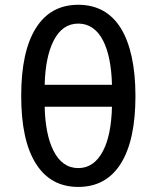

<svg xmlns="http://www.w3.org/2000/svg" viewBox="-20 -752 642 787"><path d="M535.2 -358.4Q535.2 -448.7 519.8 -519Q504.4 -589.4 475.1 -636.7Q415 -732.4 300.8 -732.4Q187 -732.4 127 -636.7Q66.9 -541 66.9 -358.9Q66.9 -176.3 127 -81.5Q187 14.2 300.8 14.2Q415 14.2 475.1 -81.3Q535.2 -176.8 535.2 -358.4ZM199.7 -585Q235.4 -655.3 300.8 -655.3Q334 -655.3 359.9 -637.2Q385.7 -619.1 402.8 -585Q436 -519.5 439 -404.3H163.1Q166 -518.6 199.7 -585ZM199.2 -134.3Q166 -199.7 163.1 -314.5H439Q436 -198.2 402.8 -134.3Q366.2 -63 300.8 -63Q267.6 -63 241.9 -81.3Q216.3 -99.6 199.2 -134.3Z"/></svg>

Font: Hack Dev
Style: Regular
Weight: 400
Designer: Christopher Simpkins
Foundry: Christopher Simpkins
Version: Version 2.0315